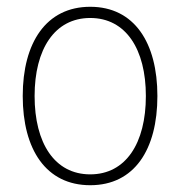

<svg xmlns="http://www.w3.org/2000/svg" viewBox="-20 -538 532 566"><path d="M246 8C376 8 444 -97 444 -255C444 -412 376 -518 246 -518C116 -518 47 -412 47 -255C47 -97 116 8 246 8ZM246 -24C141 -24 82 -116 82 -255C82 -393 141 -485 246 -485C351 -485 410 -393 410 -255C410 -116 351 -24 246 -24Z"/></svg>

Font: Noto Sans Thai Looped Condensed ExtraLight
Style: Regular
Weight: 200
Width: 3
Designer: Sasikarn Vongin, Ben Mitchell
Foundry: The Fontpad Ltd
Version: Version 1.001